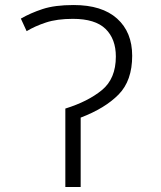

<svg xmlns="http://www.w3.org/2000/svg" viewBox="-20 -744 640 764"><path d="M301 0V-276Q398 -313 452 -368Q506 -423 506 -522Q506 -616 446 -670Q386 -724 273 -724Q198 -724 149.5 -708Q101 -692 63 -670L86 -620Q119 -640 163 -654.5Q207 -669 270 -669Q359 -669 400 -629Q441 -589 441 -519Q441 -431 385.5 -385.5Q330 -340 240 -312V0Z"/></svg>

Font: Noto Sans Mono UI Light
Style: Regular
Weight: 300
Designer: Monotype Design team
Foundry: Monotype Imaging Inc.
Version: 1.000